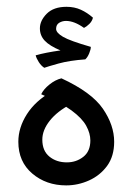

<svg xmlns="http://www.w3.org/2000/svg" viewBox="-20 -541 398 578"><path d="M179.2 17.1Q119.1 17.1 77.1 -18.6Q35.2 -54.2 35.2 -114.3Q35.2 -156.7 61 -197.3Q86.9 -237.8 136.2 -265.6L194.3 -228Q152.3 -206.1 129.9 -177.7Q107.4 -149.4 107.4 -120.6Q107.4 -86.9 128.7 -69.6Q149.9 -52.2 181.2 -52.2Q209.5 -52.2 230.7 -68.8Q252 -85.4 252 -118.2Q252 -139.6 239.5 -162.4Q227.1 -185.1 195.1 -208.7Q163.1 -232.4 104 -257.3Q111.3 -272.5 128.9 -286.6Q146.5 -300.8 165 -305.2Q255.9 -263.2 289.8 -213.6Q323.7 -164.1 323.7 -114.3Q323.7 -70.8 302.5 -41.7Q281.2 -12.7 248 2.2Q214.8 17.1 179.2 17.1ZM113.3 -336.9Q104 -342.8 96.7 -354.2Q89.4 -365.7 87.4 -374.5Q116.7 -382.8 162.1 -389.2Q129.4 -402.8 114.7 -418.5Q100.1 -434.1 100.1 -455.6Q100.1 -479 120.8 -499.8Q141.6 -520.5 180.2 -520.5Q204.1 -520.5 223.4 -511.7Q242.7 -502.9 259.8 -487.8Q257.3 -477.1 249 -469Q240.7 -460.9 232.9 -457Q203.6 -478 178.7 -478Q167.5 -478 158.2 -472.4Q148.9 -466.8 148.9 -454.1Q148.9 -442.4 169.7 -430.2Q190.4 -418 253.4 -399.9Q253.4 -392.1 248.5 -380.4Q243.7 -368.7 236.8 -362.3Q189.5 -358.9 156.7 -349.9Q124 -340.8 113.3 -336.9Z"/></svg>

Font: Harmattan Medium
Style: Regular
Weight: 500
Designer: George W. Nuss III and SIL International
Foundry: SIL International
Version: Version 4.000